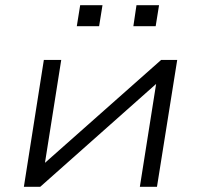

<svg xmlns="http://www.w3.org/2000/svg" viewBox="-20 -720 774 740"><path d="M72 0 149 -489H216L151 -78H137L601 -489H663L585 0H519L584 -411H598L135 0ZM494 -619 506 -700H593L580 -619ZM276 -619 289 -700H375L362 -619Z"/></svg>

Font: Nunito Sans 10pt Expanded Light
Style: Italic
Weight: 300
Width: 7
Italic angle: -9°
Designer: Vernon Adams
Foundry: Vernon Adams
Version: Version 3.101;gftools[0.9.27]